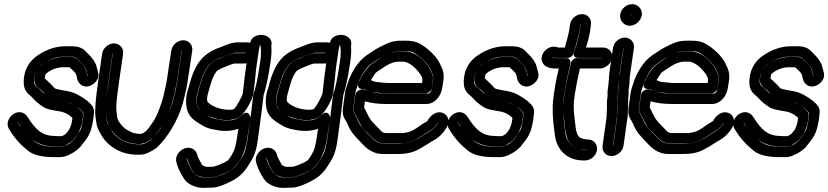

<svg xmlns="http://www.w3.org/2000/svg" viewBox="-20 -715 3991 925"><path d="M86 -96C91 -90 96 -84 104 -74C98 -81 92 -88 86 -96ZM197 -260C184 -271 169 -288 159 -296C141 -309 142 -320 146 -345C150 -373 162 -391 182 -405C218 -430 252 -442 286 -442H324C341 -442 348 -436 349 -435L367 -417C384 -401 393 -387 396 -376L403 -349C402 -348 403 -348 402 -348C402 -348 401 -350 401 -352C395 -378 390 -394 372 -411C363 -419 357 -426 354 -429C343 -441 327 -441 313 -441H284H281C236 -437 196 -420 165 -390C154 -379 149 -361 147 -346C145 -333 142 -322 150 -309C160 -292 173 -288 188 -271C192 -266 194 -263 197 -260ZM227 -240C230 -239 233 -239 236 -238C232 -239 229 -239 227 -240ZM333 -211C321 -217 308 -223 294 -226C305 -224 319 -219 333 -211ZM83 -100C78 -107 71 -116 67 -123C66 -124 67 -124 67 -125C68 -125 68 -124 70 -121C75 -113 79 -106 83 -100ZM129 -48C162 -20 200 -9 249 -9H277C295 -9 299 -16 308 -22C318 -28 326 -33 334 -42C348 -60 356 -67 361 -80C369 -101 375 -118 377 -134C380 -154 383 -168 375 -177C367 -186 358 -195 348 -202C353 -199 358 -195 363 -191C377 -179 381 -171 382 -169C381 -158 381 -152 380 -145C375 -113 370 -93 366 -86C361 -77 350 -58 332 -38C319 -24 294 -8 277 -8H249C181 -8 157 -23 129 -48ZM243 -60C208 -60 180 -71 156 -95C146 -105 133 -121 127 -130C116 -146 106 -170 81 -174C40 -180 1 -131 23 -94C48 -52 80 -15 119 14C147 35 191 42 242 42H270C285 42 300 37 316 29C334 21 350 9 366 -6C367 -7 367 -8 368 -9C406 -56 419 -71 430 -145C431 -154 432 -163 433 -174C435 -199 418 -214 398 -231C374 -249 342 -269 310 -275C286 -279 267 -283 253 -286C240 -289 237 -298 228 -307C215 -320 206 -327 196 -337C196 -338 196 -342 197 -346C198 -352 199 -356 200 -358C220 -376 244 -388 278 -391H306C311 -391 314 -391 316 -390C320 -386 327 -380 335 -372C349 -359 348 -352 352 -334C357 -313 381 -287 417 -303C436 -311 461 -336 453 -364L445 -395C439 -417 424 -437 404 -456L387 -473C374 -485 354 -492 332 -492H293C247 -492 201 -476 157 -445C123 -421 102 -386 96 -345C90 -300 98 -276 125 -255C128 -253 136 -245 145 -235C156 -223 171 -211 190 -199C205 -189 228 -185 264 -179C292 -175 313 -163 329 -147C329 -145 328 -139 327 -134C326 -125 323 -112 315 -94C314 -91 308 -83 297 -70C296 -69 284 -62 279 -59H257C252 -59 248 -60 243 -60Z M855 -471C855 -471 856 -471 856 -470L839 -357C833 -318 829 -294 826 -281L820 -254C811 -210 794 -174 778 -140C759 -100 745 -83 724 -59C735 -72 745 -86 755 -100C779 -132 806 -198 819 -255L824 -280C828 -297 833 -321 838 -357L855 -470ZM510 -99C535 -58 573 -26 640 -21C668 -19 696 -31 719 -53C712 -46 707 -40 704 -38C682 -24 666 -20 664 -20C633 -18 606 -23 586 -31C566 -41 559 -42 538 -61C522 -76 518 -85 510 -99ZM522 -456H523L503 -317C492 -243 487 -200 490 -177C494 -145 493 -133 504 -110C499 -119 496 -123 494 -136C488 -185 487 -212 502 -317ZM472 -456 452 -317C441 -238 436 -185 440 -153C443 -130 445 -108 454 -90C468 -64 478 -44 501 -23C538 11 588 34 660 30C681 29 700 19 726 3C737 -4 746 -14 757 -26C804 -79 850 -160 869 -250L875 -276C879 -292 884 -319 889 -357L906 -470C910 -498 891 -521 863 -521C835 -521 809 -498 805 -470L788 -357C783 -319 778 -297 775 -285L769 -259C758 -211 733 -148 716 -126C700 -105 682 -68 651 -70C632 -71 619 -76 616 -77C603 -83 585 -92 575 -102C560 -118 546 -134 544 -154C538 -202 538 -210 553 -317L573 -456C577 -483 556 -506 529 -506C502 -506 476 -483 472 -456Z M1250 -257C1261 -290 1271 -335 1280 -395L1284 -421C1288 -448 1289 -472 1287 -495C1287 -496 1288 -498 1288 -500C1294 -539 1241 -561 1204 -537C1192 -530 1188 -518 1185 -509C1180 -510 1176 -511 1171 -511H1125C1109 -511 1092 -507 1074 -500C1037 -485 1011 -479 979 -456C939 -429 913 -381 895 -317C892 -305 890 -296 887 -288C875 -254 873 -217 882 -184C889 -160 908 -140 930 -126C968 -102 978 -96 1026 -88C1064 -81 1098 -84 1129 -95C1129 -93 1127 -89 1127 -86C1122 -52 1120 -34 1112 -3C1108 14 1086 52 1076 59C1057 72 1016 87 1009 88L978 89C969 89 962 85 954 80C950 73 935 46 933 40L929 26C922 7 899 -12 867 1C846 9 821 37 830 67L834 81C841 104 863 146 879 161C898 178 931 191 960 190L1001 189C1022 189 1044 181 1067 171C1113 151 1145 131 1172 89C1200 46 1213 25 1222 -41L1228 -86C1236 -144 1244 -204 1250 -257ZM1168 -410 1166 -398C1162 -372 1157 -331 1150 -267C1147 -250 1120 -203 1110 -192C1105 -187 1093 -186 1085 -186C1041 -186 1001 -203 982 -222C969 -235 987 -279 993 -303C1002 -337 1013 -359 1025 -373C1027 -375 1040 -384 1067 -394C1072 -396 1102 -409 1110 -409H1156C1159 -409 1164 -409 1168 -410ZM1185 -135C1183 -119 1180 -103 1178 -86L1172 -42C1160 23 1158 25 1131 66C1121 82 1110 93 1100 100C1081 113 1034 136 1006 139L968 140C947 141 930 133 916 121C907 114 886 71 883 61L879 48L880 47C880 47 881 47 881 48L885 60C890 75 905 107 914 118C924 130 951 140 970 139L1005 138C1025 137 1047 126 1078 112C1104 100 1118 85 1135 59C1161 18 1169 -28 1177 -86C1179 -100 1182 -116 1185 -135ZM1187 -148C1187 -148 1179 -193 1145 -160C1121 -136 1085 -130 1041 -138C996 -146 999 -146 961 -170C946 -180 934 -191 930 -205C919 -242 933 -271 944 -310C960 -369 982 -402 1003 -416C1033 -437 1053 -439 1087 -453C1101 -458 1110 -461 1117 -461H1163C1164 -460 1163 -460 1163 -460L1162 -459H1117C1105 -459 1093 -455 1080 -450C1044 -436 1008 -426 988 -401C968 -377 955 -345 945 -309C932 -263 914 -219 942 -186C967 -157 1022 -136 1080 -136H1084C1109 -141 1127 -143 1144 -160C1165 -181 1196 -232 1201 -267C1210 -330 1212 -373 1216 -398L1227 -472L1232 -497C1233 -496 1235 -495 1236 -495V-489C1238 -470 1238 -447 1234 -421L1230 -395C1221 -335 1212 -291 1202 -264C1201 -262 1200 -260 1200 -258C1196 -224 1192 -187 1187 -148Z M1634 -257C1645 -290 1655 -335 1664 -395L1668 -421C1672 -448 1673 -472 1671 -495C1671 -496 1672 -498 1672 -500C1678 -539 1625 -561 1588 -537C1576 -530 1572 -518 1569 -509C1564 -510 1560 -511 1555 -511H1509C1493 -511 1476 -507 1458 -500C1421 -485 1395 -479 1363 -456C1323 -429 1297 -381 1279 -317C1276 -305 1274 -296 1271 -288C1259 -254 1257 -217 1266 -184C1273 -160 1292 -140 1314 -126C1352 -102 1362 -96 1410 -88C1448 -81 1482 -84 1513 -95C1513 -93 1511 -89 1511 -86C1506 -52 1504 -34 1496 -3C1492 14 1470 52 1460 59C1441 72 1400 87 1393 88L1362 89C1353 89 1346 85 1338 80C1334 73 1319 46 1317 40L1313 26C1306 7 1283 -12 1251 1C1230 9 1205 37 1214 67L1218 81C1225 104 1247 146 1263 161C1282 178 1315 191 1344 190L1385 189C1406 189 1428 181 1451 171C1497 151 1529 131 1556 89C1584 46 1597 25 1606 -41L1612 -86C1620 -144 1628 -204 1634 -257ZM1552 -410 1550 -398C1546 -372 1541 -331 1534 -267C1531 -250 1504 -203 1494 -192C1489 -187 1477 -186 1469 -186C1425 -186 1385 -203 1366 -222C1353 -235 1371 -279 1377 -303C1386 -337 1397 -359 1409 -373C1411 -375 1424 -384 1451 -394C1456 -396 1486 -409 1494 -409H1540C1543 -409 1548 -409 1552 -410ZM1569 -135C1567 -119 1564 -103 1562 -86L1556 -42C1544 23 1542 25 1515 66C1505 82 1494 93 1484 100C1465 113 1418 136 1390 139L1352 140C1331 141 1314 133 1300 121C1291 114 1270 71 1267 61L1263 48L1264 47C1264 47 1265 47 1265 48L1269 60C1274 75 1289 107 1298 118C1308 130 1335 140 1354 139L1389 138C1409 137 1431 126 1462 112C1488 100 1502 85 1519 59C1545 18 1553 -28 1561 -86C1563 -100 1566 -116 1569 -135ZM1571 -148C1571 -148 1563 -193 1529 -160C1505 -136 1469 -130 1425 -138C1380 -146 1383 -146 1345 -170C1330 -180 1318 -191 1314 -205C1303 -242 1317 -271 1328 -310C1344 -369 1366 -402 1387 -416C1417 -437 1437 -439 1471 -453C1485 -458 1494 -461 1501 -461H1547C1548 -460 1547 -460 1547 -460L1546 -459H1501C1489 -459 1477 -455 1464 -450C1428 -436 1392 -426 1372 -401C1352 -377 1339 -345 1329 -309C1316 -263 1298 -219 1326 -186C1351 -157 1406 -136 1464 -136H1468C1493 -141 1511 -143 1528 -160C1549 -181 1580 -232 1585 -267C1594 -330 1596 -373 1600 -398L1611 -472L1616 -497C1617 -496 1619 -495 1620 -495V-489C1622 -470 1622 -447 1618 -421L1614 -395C1605 -335 1596 -291 1586 -264C1585 -262 1584 -260 1584 -258C1580 -224 1576 -187 1571 -148Z M1692 -258 1683 -194C1681 -177 1687 -172 1692 -163C1705 -139 1717 -108 1735 -90C1747 -78 1760 -66 1771 -54C1787 -36 1806 -24 1831 -24H1918H1922C1947 -27 1966 -33 1983 -42C2012 -58 2026 -70 2054 -86C2067 -94 2078 -105 2086 -119C2088 -122 2089 -123 2090 -124V-123C2090 -123 2090 -122 2089 -121C2080 -106 2067 -91 2049 -81C2004 -56 1975 -23 1902 -23H1831C1807 -23 1788 -32 1771 -52L1770 -53C1736 -86 1715 -111 1709 -124C1703 -136 1695 -156 1688 -167C1682 -176 1681 -184 1682 -194L1692 -267C1695 -285 1701 -295 1705 -309C1715 -342 1741 -389 1768 -407C1791 -422 1801 -431 1825 -443C1854 -458 1873 -465 1880 -466C1892 -468 1902 -469 1908 -469H1927C1950 -469 1965 -466 1973 -461C2007 -442 2043 -404 2052 -384C2060 -366 2070 -355 2066 -326L2061 -294C2059 -281 2055 -264 2041 -264H1849C1842 -264 1836 -265 1830 -265C1796 -265 1768 -270 1744 -280C1744 -280 1730 -285 1729 -285C1711 -285 1694 -273 1692 -258ZM1842 -214H2034C2075 -214 2106 -252 2111 -295L2116 -326C2120 -352 2116 -376 2105 -396C2103 -400 2101 -404 2099 -409C2084 -442 2044 -481 2002 -505C1984 -515 1961 -519 1934 -519H1915C1870 -519 1851 -509 1807 -487C1782 -474 1769 -463 1744 -447C1706 -421 1671 -365 1656 -316C1651 -301 1645 -286 1642 -267L1632 -194C1629 -172 1633 -152 1645 -135C1646 -133 1650 -128 1653 -120C1671 -77 1686 -63 1731 -16C1755 9 1786 27 1824 27H1895C1933 27 1966 21 1994 6C2013 -4 2029 -14 2043 -23C2055 -31 2064 -36 2068 -38C2095 -52 2118 -77 2132 -101C2150 -132 2137 -161 2116 -170C2088 -183 2059 -164 2043 -139C2039 -133 2043 -134 2033 -128C2022 -122 2014 -117 2007 -112C1979 -93 1969 -81 1924 -74H1839C1830 -74 1821 -77 1811 -89C1789 -114 1766 -130 1752 -162C1746 -175 1739 -186 1734 -198L1738 -227C1769 -218 1803 -214 1842 -214ZM1728 -286C1732 -286 1737 -285 1744 -281C1756 -275 1769 -271 1783 -270C1806 -268 1825 -265 1849 -265H2031C2046 -265 2058 -279 2060 -290L2065 -326C2067 -339 2066 -353 2060 -364C2052 -380 2049 -389 2038 -403C2005 -444 1969 -468 1926 -468H1907C1870 -468 1832 -451 1793 -422C1790 -420 1783 -415 1774 -409C1746 -391 1720 -347 1708 -317C1707 -314 1695 -286 1728 -286ZM1767 -329C1772 -338 1780 -348 1786 -359C1790 -367 1813 -380 1819 -384C1852 -408 1879 -418 1900 -418H1919C1941 -418 1968 -404 1997 -368C2002 -362 2005 -358 2006 -356C2009 -349 2017 -340 2015 -326L2013 -315H1856C1833 -315 1817 -318 1795 -320C1782 -321 1776 -325 1767 -329Z M2206 -96C2211 -90 2216 -84 2224 -74C2218 -81 2212 -88 2206 -96ZM2317 -260C2304 -271 2289 -288 2279 -296C2261 -309 2262 -320 2266 -345C2270 -373 2282 -391 2302 -405C2338 -430 2372 -442 2406 -442H2444C2461 -442 2468 -436 2469 -435L2487 -417C2504 -401 2513 -387 2516 -376L2523 -349C2522 -348 2523 -348 2522 -348C2522 -348 2521 -350 2521 -352C2515 -378 2510 -394 2492 -411C2483 -419 2477 -426 2474 -429C2463 -441 2447 -441 2433 -441H2404H2401C2356 -437 2316 -420 2285 -390C2274 -379 2269 -361 2267 -346C2265 -333 2262 -322 2270 -309C2280 -292 2293 -288 2308 -271C2312 -266 2314 -263 2317 -260ZM2347 -240C2350 -239 2353 -239 2356 -238C2352 -239 2349 -239 2347 -240ZM2453 -211C2441 -217 2428 -223 2414 -226C2425 -224 2439 -219 2453 -211ZM2203 -100C2198 -107 2191 -116 2187 -123C2186 -124 2187 -124 2187 -125C2188 -125 2188 -124 2190 -121C2195 -113 2199 -106 2203 -100ZM2249 -48C2282 -20 2320 -9 2369 -9H2397C2415 -9 2419 -16 2428 -22C2438 -28 2446 -33 2454 -42C2468 -60 2476 -67 2481 -80C2489 -101 2495 -118 2497 -134C2500 -154 2503 -168 2495 -177C2487 -186 2478 -195 2468 -202C2473 -199 2478 -195 2483 -191C2497 -179 2501 -171 2502 -169C2501 -158 2501 -152 2500 -145C2495 -113 2490 -93 2486 -86C2481 -77 2470 -58 2452 -38C2439 -24 2414 -8 2397 -8H2369C2301 -8 2277 -23 2249 -48ZM2363 -60C2328 -60 2300 -71 2276 -95C2266 -105 2253 -121 2247 -130C2236 -146 2226 -170 2201 -174C2160 -180 2121 -131 2143 -94C2168 -52 2200 -15 2239 14C2267 35 2311 42 2362 42H2390C2405 42 2420 37 2436 29C2454 21 2470 9 2486 -6C2487 -7 2487 -8 2488 -9C2526 -56 2539 -71 2550 -145C2551 -154 2552 -163 2553 -174C2555 -199 2538 -214 2518 -231C2494 -249 2462 -269 2430 -275C2406 -279 2387 -283 2373 -286C2360 -289 2357 -298 2348 -307C2335 -320 2326 -327 2316 -337C2316 -338 2316 -342 2317 -346C2318 -352 2319 -356 2320 -358C2340 -376 2364 -388 2398 -391H2426C2431 -391 2434 -391 2436 -390C2440 -386 2447 -380 2455 -372C2469 -359 2468 -352 2472 -334C2477 -313 2501 -287 2537 -303C2556 -311 2581 -336 2573 -364L2565 -395C2559 -417 2544 -437 2524 -456L2507 -473C2494 -485 2474 -492 2452 -492H2413C2367 -492 2321 -476 2277 -445C2243 -421 2222 -386 2216 -345C2210 -300 2218 -276 2245 -255C2248 -253 2256 -245 2265 -235C2276 -223 2291 -211 2310 -199C2325 -189 2348 -185 2384 -179C2412 -175 2433 -163 2449 -147C2449 -145 2448 -139 2447 -134C2446 -125 2443 -112 2435 -94C2434 -91 2428 -83 2417 -70C2416 -69 2404 -62 2399 -59H2377C2372 -59 2368 -60 2363 -60Z M2776 -597H2777V-596L2773 -567C2769 -542 2761 -508 2746 -466C2744 -459 2738 -436 2766 -436H2878C2877 -436 2878 -435 2878 -435H2759C2746 -435 2734 -425 2731 -413C2717 -355 2706 -306 2700 -265L2696 -235C2694 -222 2693 -208 2693 -194C2693 -212 2694 -226 2695 -235L2699 -265C2702 -284 2706 -306 2711 -332L2728 -408C2730 -419 2727 -435 2707 -435H2664C2645 -435 2640 -440 2640 -440C2648 -437 2656 -436 2664 -436H2715C2727 -436 2740 -446 2743 -457C2760 -513 2769 -548 2772 -567L2776 -596ZM2806 7V8H2805H2798C2787 8 2773 5 2755 -2C2725 -14 2707 -44 2703 -78C2698 -125 2696 -124 2694 -176C2694 -168 2695 -161 2696 -153C2702 -102 2701 -83 2713 -48C2723 -16 2755 7 2798 7H2805ZM2784 -647C2756 -647 2730 -624 2726 -596L2722 -567C2720 -556 2714 -530 2701 -486H2671C2669 -486 2666 -487 2663 -488C2651 -492 2637 -490 2625 -485C2603 -475 2581 -446 2592 -417C2602 -392 2629 -385 2656 -385H2672L2661 -336C2655 -308 2652 -285 2649 -265L2645 -235C2643 -218 2642 -196 2643 -169C2645 -116 2648 -114 2653 -66C2660 2 2708 58 2791 58H2798C2826 58 2852 36 2856 8C2860 -20 2840 -43 2812 -43H2805C2805 -43 2801 -44 2795 -45C2764 -51 2763 -64 2756 -85C2756 -85 2754 -93 2753 -104C2750 -131 2740 -194 2746 -235L2750 -265C2755 -298 2763 -337 2774 -385H2870C2898 -385 2925 -409 2929 -436C2933 -463 2913 -486 2885 -486H2803C2813 -517 2820 -544 2823 -567L2827 -596C2831 -624 2812 -647 2784 -647Z M2934 -13H2933L2952 -149C2952 -150 2953 -151 2953 -152L2954 -181V-197L2955 -215V-234C2955 -241 2957 -247 2957 -253V-278L2961 -305V-307L2965 -360L2983 -483V-484C2983 -483 2984 -483 2984 -483L2966 -359C2965 -352 2963 -344 2963 -336L2962 -304L2958 -279C2957 -269 2958 -252 2958 -251L2956 -237C2955 -227 2956 -216 2955 -179L2953 -148ZM2990 -534C2963 -534 2937 -511 2933 -483L2915 -359V-357L2911 -304L2907 -276V-272V-248C2904 -236 2904 -220 2904 -209V-191C2904 -185 2903 -181 2903 -175L2902 -148L2883 -13C2879 14 2899 37 2926 37C2953 37 2980 14 2984 -13L3003 -149C3003 -150 3004 -150 3004 -151L3005 -185C3007 -216 3006 -233 3006 -239L3008 -251C3009 -260 3009 -267 3008 -281L3012 -305V-307L3014 -340C3014 -347 3015 -353 3016 -359L3034 -483C3038 -511 3017 -534 2990 -534ZM3022 -642 3021 -641C3020 -642 3018 -644 3018 -645H3019C3020 -645 3022 -643 3022 -642ZM2968 -645C2964 -617 2985 -591 3014 -591C3042 -591 3068 -615 3072 -642C3076 -670 3054 -695 3026 -695C2998 -695 2972 -673 2968 -645Z M3068 -258 3059 -194C3057 -177 3063 -172 3068 -163C3081 -139 3093 -108 3111 -90C3123 -78 3136 -66 3147 -54C3163 -36 3182 -24 3207 -24H3294H3298C3323 -27 3342 -33 3359 -42C3388 -58 3402 -70 3430 -86C3443 -94 3454 -105 3462 -119C3464 -122 3465 -123 3466 -124V-123C3466 -123 3466 -122 3465 -121C3456 -106 3443 -91 3425 -81C3380 -56 3351 -23 3278 -23H3207C3183 -23 3164 -32 3147 -52L3146 -53C3112 -86 3091 -111 3085 -124C3079 -136 3071 -156 3064 -167C3058 -176 3057 -184 3058 -194L3068 -267C3071 -285 3077 -295 3081 -309C3091 -342 3117 -389 3144 -407C3167 -422 3177 -431 3201 -443C3230 -458 3249 -465 3256 -466C3268 -468 3278 -469 3284 -469H3303C3326 -469 3341 -466 3349 -461C3383 -442 3419 -404 3428 -384C3436 -366 3446 -355 3442 -326L3437 -294C3435 -281 3431 -264 3417 -264H3225C3218 -264 3212 -265 3206 -265C3172 -265 3144 -270 3120 -280C3120 -280 3106 -285 3105 -285C3087 -285 3070 -273 3068 -258ZM3218 -214H3410C3451 -214 3482 -252 3487 -295L3492 -326C3496 -352 3492 -376 3481 -396C3479 -400 3477 -404 3475 -409C3460 -442 3420 -481 3378 -505C3360 -515 3337 -519 3310 -519H3291C3246 -519 3227 -509 3183 -487C3158 -474 3145 -463 3120 -447C3082 -421 3047 -365 3032 -316C3027 -301 3021 -286 3018 -267L3008 -194C3005 -172 3009 -152 3021 -135C3022 -133 3026 -128 3029 -120C3047 -77 3062 -63 3107 -16C3131 9 3162 27 3200 27H3271C3309 27 3342 21 3370 6C3389 -4 3405 -14 3419 -23C3431 -31 3440 -36 3444 -38C3471 -52 3494 -77 3508 -101C3526 -132 3513 -161 3492 -170C3464 -183 3435 -164 3419 -139C3415 -133 3419 -134 3409 -128C3398 -122 3390 -117 3383 -112C3355 -93 3345 -81 3300 -74H3215C3206 -74 3197 -77 3187 -89C3165 -114 3142 -130 3128 -162C3122 -175 3115 -186 3110 -198L3114 -227C3145 -218 3179 -214 3218 -214ZM3104 -286C3108 -286 3113 -285 3120 -281C3132 -275 3145 -271 3159 -270C3182 -268 3201 -265 3225 -265H3407C3422 -265 3434 -279 3436 -290L3441 -326C3443 -339 3442 -353 3436 -364C3428 -380 3425 -389 3414 -403C3381 -444 3345 -468 3302 -468H3283C3246 -468 3208 -451 3169 -422C3166 -420 3159 -415 3150 -409C3122 -391 3096 -347 3084 -317C3083 -314 3071 -286 3104 -286ZM3143 -329C3148 -338 3156 -348 3162 -359C3166 -367 3189 -380 3195 -384C3228 -408 3255 -418 3276 -418H3295C3317 -418 3344 -404 3373 -368C3378 -362 3381 -358 3382 -356C3385 -349 3393 -340 3391 -326L3389 -315H3232C3209 -315 3193 -318 3171 -320C3158 -321 3152 -325 3143 -329Z M3582 -96C3587 -90 3592 -84 3600 -74C3594 -81 3588 -88 3582 -96ZM3693 -260C3680 -271 3665 -288 3655 -296C3637 -309 3638 -320 3642 -345C3646 -373 3658 -391 3678 -405C3714 -430 3748 -442 3782 -442H3820C3837 -442 3844 -436 3845 -435L3863 -417C3880 -401 3889 -387 3892 -376L3899 -349C3898 -348 3899 -348 3898 -348C3898 -348 3897 -350 3897 -352C3891 -378 3886 -394 3868 -411C3859 -419 3853 -426 3850 -429C3839 -441 3823 -441 3809 -441H3780H3777C3732 -437 3692 -420 3661 -390C3650 -379 3645 -361 3643 -346C3641 -333 3638 -322 3646 -309C3656 -292 3669 -288 3684 -271C3688 -266 3690 -263 3693 -260ZM3723 -240C3726 -239 3729 -239 3732 -238C3728 -239 3725 -239 3723 -240ZM3829 -211C3817 -217 3804 -223 3790 -226C3801 -224 3815 -219 3829 -211ZM3579 -100C3574 -107 3567 -116 3563 -123C3562 -124 3563 -124 3563 -125C3564 -125 3564 -124 3566 -121C3571 -113 3575 -106 3579 -100ZM3625 -48C3658 -20 3696 -9 3745 -9H3773C3791 -9 3795 -16 3804 -22C3814 -28 3822 -33 3830 -42C3844 -60 3852 -67 3857 -80C3865 -101 3871 -118 3873 -134C3876 -154 3879 -168 3871 -177C3863 -186 3854 -195 3844 -202C3849 -199 3854 -195 3859 -191C3873 -179 3877 -171 3878 -169C3877 -158 3877 -152 3876 -145C3871 -113 3866 -93 3862 -86C3857 -77 3846 -58 3828 -38C3815 -24 3790 -8 3773 -8H3745C3677 -8 3653 -23 3625 -48ZM3739 -60C3704 -60 3676 -71 3652 -95C3642 -105 3629 -121 3623 -130C3612 -146 3602 -170 3577 -174C3536 -180 3497 -131 3519 -94C3544 -52 3576 -15 3615 14C3643 35 3687 42 3738 42H3766C3781 42 3796 37 3812 29C3830 21 3846 9 3862 -6C3863 -7 3863 -8 3864 -9C3902 -56 3915 -71 3926 -145C3927 -154 3928 -163 3929 -174C3931 -199 3914 -214 3894 -231C3870 -249 3838 -269 3806 -275C3782 -279 3763 -283 3749 -286C3736 -289 3733 -298 3724 -307C3711 -320 3702 -327 3692 -337C3692 -338 3692 -342 3693 -346C3694 -352 3695 -356 3696 -358C3716 -376 3740 -388 3774 -391H3802C3807 -391 3810 -391 3812 -390C3816 -386 3823 -380 3831 -372C3845 -359 3844 -352 3848 -334C3853 -313 3877 -287 3913 -303C3932 -311 3957 -336 3949 -364L3941 -395C3935 -417 3920 -437 3900 -456L3883 -473C3870 -485 3850 -492 3828 -492H3789C3743 -492 3697 -476 3653 -445C3619 -421 3598 -386 3592 -345C3586 -300 3594 -276 3621 -255C3624 -253 3632 -245 3641 -235C3652 -223 3667 -211 3686 -199C3701 -189 3724 -185 3760 -179C3788 -175 3809 -163 3825 -147C3825 -145 3824 -139 3823 -134C3822 -125 3819 -112 3811 -94C3810 -91 3804 -83 3793 -70C3792 -69 3780 -62 3775 -59H3753C3748 -59 3744 -60 3739 -60Z"/></svg>

Font: AppleStorm
Style: CBoIta
Weight: 400
Foundry: Cannot Into Space Fonts
Version: Version 1.01